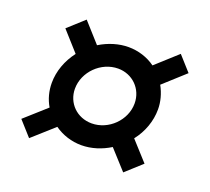

<svg xmlns="http://www.w3.org/2000/svg" viewBox="-91 -629 787 719"><g transform="rotate(20 302.0 -269.5)"><path d="M89 -24 174 -100C205 -78 243 -66 281 -66C322 -66 361 -79 395 -100L464 -24L528 -82L459 -158C489 -196 506 -243 506 -290C506 -320 498 -351 482 -380L567 -457L515 -515L430 -438C400 -460 362 -472 323 -472C285 -472 245 -460 209 -438L140 -515L76 -457L145 -380C115 -341 98 -294 98 -248C98 -216 106 -185 122 -158L37 -82ZM187 -257C187 -324 246 -383 314 -383C371 -383 416 -339 416 -281C416 -214 357 -156 290 -156C231 -156 187 -200 187 -257Z"/></g></svg>

Font: Mluvka Medium
Style: Italic
Weight: 500
Italic angle: -8°
Designer: Modified by Jiří Krblich, Original typeface by Gumpita Rahayu
Foundry: Gumpita Rahayu & Jiří Krblich
Version: Version 2.000;Glyphs 3.1.1 (3134)